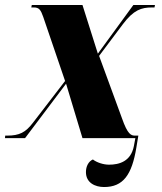

<svg xmlns="http://www.w3.org/2000/svg" viewBox="-46 -556 653 773"><path d="M-26 0H55L220 -219L286 0H499L493 32C481 94 434 107 393 107C370 107 343 98 328 86C310 94 300 114 300 137C300 180 337 197 373 197C450 197 485 148 503 38L511 -10H498C482 -10 468 -14 445 -80L353 -331L449 -459C492 -516 523 -526 566 -526H576L578 -536H491L348 -340L286 -536H82L80 -526H90C112 -526 118 -516 128 -488L216 -230L86 -61C57 -23 32 -10 -17 -10H-25Z"/></svg>

Font: Noto Serif Display Condensed Black
Style: Italic
Weight: 900
Width: 3
Italic angle: -12°
Designer: Monotype Design Team
Foundry: Monotype Imaging Inc.
Version: Version 2.009